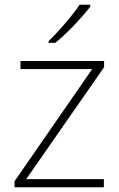

<svg xmlns="http://www.w3.org/2000/svg" viewBox="-20 -786 499 806"><path d="M359 -758V-766H314C286 -723 225 -653 184 -613V-606H212C264 -648 326 -715 359 -758ZM416 0V-34H90L417 -504V-530H66V-496H367L41 -25V0Z"/></svg>

Font: Noto Sans Sinhala ExtraLight
Style: Regular
Weight: 200
Designer: Jelle Bosma - Monotype Design Team
Foundry: Monotype Imaging Inc.
Version: Version 2.006